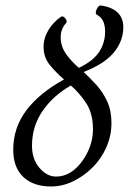

<svg xmlns="http://www.w3.org/2000/svg" viewBox="-20 -668 467 696"><path d="M165 8Q101 8 64.5 -26.5Q28 -61 28 -125Q28 -205 75.5 -268Q123 -331 212 -380Q183 -405 160.5 -432.5Q138 -460 138 -498Q138 -530 155.5 -559Q173 -588 201 -607Q208 -612 216.5 -601.5Q225 -591 220 -585Q200 -563 200 -534Q200 -500 219 -473Q238 -446 266 -422Q318 -447 339.5 -480Q361 -513 361 -553Q361 -577 353.5 -592Q346 -607 332 -614Q326 -617 327.5 -625.5Q329 -634 334.5 -641.5Q340 -649 346 -648Q387 -642 407 -622Q427 -602 427 -570Q427 -519 392.5 -477.5Q358 -436 283 -407Q307 -385 330 -359.5Q353 -334 368.5 -300.5Q384 -267 384 -222Q384 -176 365.5 -134Q347 -92 315 -60.5Q283 -29 244.5 -10.5Q206 8 165 8ZM96 -140Q96 -91 123 -59.5Q150 -28 183 -28Q220 -28 250 -53.5Q280 -79 298.5 -118.5Q317 -158 317 -199Q317 -258 291.5 -295.5Q266 -333 237 -358Q173 -322 134.5 -266Q96 -210 96 -140Z"/></svg>

Font: Junicode Two Beta Condensed
Style: Italic
Weight: 400
Width: 3
Italic angle: -9°
Version: Version 1.053; ttfautohint (v1.8.4)